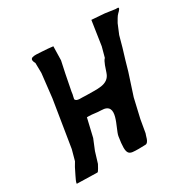

<svg xmlns="http://www.w3.org/2000/svg" viewBox="-164 -890 1034 1045"><g transform="rotate(-30 352.5 -367.5)"><path d="M28 -3 151 0H157C162 0 179 -34 182 -39L203 -108L230 -174L257 -289H269C294 -289 316 -283 343 -283C449 -282 361 -158 354 -114C335 5 354 0 416 1C430 1 440 0 458 0C480 0 485 -46 490 -54L504 -135L532 -256C547 -302 561 -346 576 -391L594 -454L614 -520L633 -589L658 -649C666 -662 676 -683 688 -694C696 -701 718 -723 695 -721H686L624 -730L543 -736L520 -583L503 -520C489 -508 477 -465 470 -445C449 -381 378 -395 313 -394C287 -397 251 -389 246 -409C247 -419 250 -424 252 -436L254 -451L274 -553L290 -628L292 -715C278 -717 243 -720 221 -721C175 -724 138 -728 162 -685L163 -622L146 -472L99 -180L81 -114C77 -106 69 -95 65 -87C57 -69 31 -22 29 -9Z"/></g></svg>

Font: Yuck
Style: It
Weight: 400
Version: Version Bleh